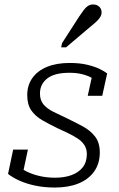

<svg xmlns="http://www.w3.org/2000/svg" viewBox="-20 -829 532 860"><path d="M226 11Q178 11 138 2.5Q98 -6 67 -20Q36 -34 16 -50L39 -159H105L78 -32Q66 -40 60 -50Q54 -60 54 -71Q54 -82 57 -91Q73 -74 99 -61Q125 -48 157.5 -40.5Q190 -33 227 -33Q268 -33 300 -44.5Q332 -56 350.5 -79.5Q369 -103 369 -139Q369 -162 358 -179Q347 -196 328 -208.5Q309 -221 285 -232.5Q261 -244 235 -256Q200 -273 169.5 -290.5Q139 -308 120.5 -334Q102 -360 102 -403Q102 -447 125 -479.5Q148 -512 190.5 -529.5Q233 -547 292 -547Q337 -547 370.5 -539Q404 -531 426.5 -520Q449 -509 460 -500L438 -400H373L394 -496Q401 -494 407 -488Q413 -482 417.5 -473.5Q422 -465 422 -455Q411 -469 392.5 -479.5Q374 -490 349 -496.5Q324 -503 291 -503Q224 -503 191.5 -477.5Q159 -452 159 -410Q159 -380 175 -361Q191 -342 218.5 -328.5Q246 -315 280 -299Q315 -282 349 -264Q383 -246 405 -218.5Q427 -191 427 -146Q427 -96 401.5 -60.5Q376 -25 331 -7Q286 11 226 11ZM336 -757Q347 -773 355.5 -784.5Q364 -796 374 -802.5Q384 -809 397 -809Q414 -809 424.5 -799Q435 -789 435 -774Q435 -762 428.5 -752Q422 -742 412 -732.5Q402 -723 388 -712L276 -617H254L258 -636Z"/></svg>

Font: Roboto Serif 20pt ExtraLight
Style: Italic
Weight: 250
Italic angle: -10°
Version: Version 1.007